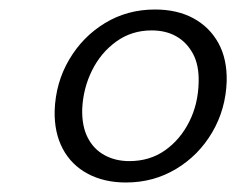

<svg xmlns="http://www.w3.org/2000/svg" viewBox="-20 -732 497 404"><path d="M245 -348Q199 -348 164.5 -366.5Q130 -385 112 -419Q94 -453 95 -499Q97 -558 125.5 -606.5Q154 -655 201 -683.5Q248 -712 306 -712Q353 -712 387 -693.5Q421 -675 439.5 -641.5Q458 -608 457 -561Q455 -502 426.5 -453.5Q398 -405 350.5 -376.5Q303 -348 245 -348ZM252 -393Q295 -393 327 -415.5Q359 -438 378 -475.5Q397 -513 398 -559Q399 -595 386 -619Q373 -643 351 -655.5Q329 -668 299 -668Q257 -668 224.5 -644.5Q192 -621 173.5 -583.5Q155 -546 153 -503Q152 -467 164.5 -442.5Q177 -418 200 -405.5Q223 -393 252 -393Z"/></svg>

Font: DM Sans 18pt Light
Style: Italic
Weight: 300
Italic angle: -10°
Designer: Colophon Foundry, Jonny Pinhorn
Foundry: Colophon Foundry
Version: Version 4.004;gftools[0.9.30]